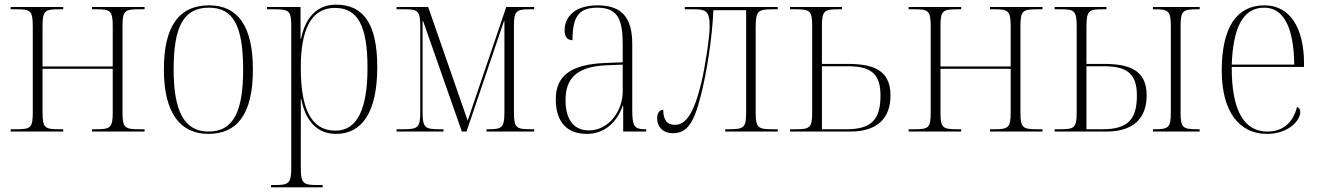

<svg xmlns="http://www.w3.org/2000/svg" viewBox="-20 -566 5679 826"><path d="M26 0H252V-10H236C173 -10 163 -15 163 -83V-270H465V-83C465 -16 455 -10 393 -10H376V0H602V-10H579C517 -10 507 -16 507 -83V-453C507 -520 517 -526 578 -526H602V-536H376V-526H395C455 -526 465 -520 465 -452V-280H163V-453C163 -520 173 -526 234 -526H252V-536H26V-526H52C111 -526 121 -520 121 -452V-83C121 -15 112 -10 49 -10H26Z M876 10C1002 10 1068 -77 1068 -267C1068 -455 1002 -543 880 -543C750 -543 685 -453 685 -267C685 -78 757 10 876 10ZM877 0C773 0 727 -87 727 -267C727 -451 769 -533 879 -533C984 -533 1026 -454 1026 -267C1026 -91 987 0 877 0Z M1146 240H1368V230H1343C1283 230 1274 222 1274 152V7C1274 -51 1275 -104 1274 -140H1276C1295 -43 1346 10 1426 10C1536 10 1603 -81 1603 -277C1603 -462 1545 -546 1425 -546C1343 -546 1293 -489 1275 -399H1273V-536H1129V-526H1158C1226 -526 1233 -519 1233 -452V152C1233 222 1224 230 1164 230H1146ZM1424 -4C1314 -4 1274 -105 1274 -276C1274 -436 1317 -532 1421 -532C1521 -532 1561 -452 1561 -274C1561 -96 1516 -4 1424 -4Z M1686 0H1888V-10H1870C1809 -10 1798 -16 1798 -84V-476H1800L1967 0H1987L2148 -475H2150V-83C2150 -16 2139 -10 2080 -10H2073V0H2278V-10H2263C2201 -10 2191 -16 2191 -83V-456C2191 -519 2202 -526 2259 -526H2278V-536H2158L1992 -47L1822 -536H1686V-526H1721C1777 -526 1788 -520 1788 -452V-84C1788 -16 1778 -10 1712 -10H1686Z M2505 10C2586 10 2637 -47 2659 -111H2661V0H2760V-10H2756C2709 -10 2700 -23 2700 -93V-377C2700 -489 2656 -543 2551 -543C2452 -543 2409 -493 2409 -435C2409 -408 2421 -393 2443 -393C2443 -490 2467 -533 2549 -533C2639 -533 2659 -482 2659 -373V-298L2583 -295C2440 -289 2371 -243 2371 -139C2371 -39 2421 10 2505 10ZM2514 -5C2445 -5 2413 -56 2413 -135C2413 -226 2458 -279 2586 -285L2659 -288V-173C2659 -86 2597 -5 2514 -5Z M2875 7C2934 7 2964 -33 2994 -151C3020 -250 3044 -403 3049 -522H3190V-83C3190 -16 3180 -10 3116 -10H3100V0H3326V-10H3303C3241 -10 3231 -16 3231 -83V-450C3231 -520 3242 -526 3305 -526H3326V-536H2926V-526H2963C3016 -526 3033 -520 3033 -452C3033 -403 3012 -273 2999 -218C2967 -80 2931 -29 2884 -29C2849 -29 2834 -50 2833 -94C2817 -93 2807 -79 2807 -56C2807 -24 2829 7 2875 7Z M3379 0H3638C3752 0 3811 -55 3811 -156C3811 -268 3731 -291 3627 -291H3516V-452C3516 -520 3526 -526 3586 -526H3602V-536H3379V-526H3403C3465 -526 3474 -520 3474 -452V-83C3474 -16 3465 -10 3402 -10H3379ZM3621 -10H3516V-281H3627C3728 -281 3768 -248 3768 -155C3768 -51 3729 -10 3621 -10Z M3889 0H4115V-10H4099C4036 -10 4026 -15 4026 -83V-270H4328V-83C4328 -16 4318 -10 4256 -10H4239V0H4465V-10H4442C4380 -10 4370 -16 4370 -83V-453C4370 -520 4380 -526 4441 -526H4465V-536H4239V-526H4258C4318 -526 4328 -520 4328 -452V-280H4026V-453C4026 -520 4036 -526 4097 -526H4115V-536H3889V-526H3915C3974 -526 3984 -520 3984 -452V-83C3984 -15 3975 -10 3912 -10H3889Z M4517 0H4740C4854 0 4913 -55 4913 -156C4913 -268 4833 -291 4729 -291H4654V-452C4654 -520 4665 -526 4721 -526H4740V-536H4517V-526H4543C4602 -526 4612 -520 4612 -452V-83C4612 -16 4603 -10 4540 -10H4517ZM4940 0H5141V-10H5132C5068 -10 5059 -16 5059 -83V-453C5059 -520 5069 -526 5129 -526H5141V-536H4940V-526H4948C5007 -526 5017 -519 5017 -452V-83C5017 -16 5007 -10 4946 -10H4940ZM4723 -10H4654V-281H4729C4830 -281 4871 -248 4871 -155C4871 -51 4831 -10 4723 -10Z M5430 10C5525 10 5574 -49 5574 -84C5574 -95 5569 -103 5560 -106C5543 -40 5501 0 5432 0C5336 0 5278 -84 5279 -278H5590V-293C5590 -450 5527 -543 5420 -543C5302 -543 5236 -451 5236 -262C5236 -88 5310 10 5430 10ZM5548 -288H5279C5285 -444 5325 -533 5419 -533C5506 -533 5546 -441 5548 -288Z"/></svg>

Font: Noto Serif Display SemiCondensed ExtraLight
Style: Regular
Weight: 200
Width: 4
Designer: Monotype Design Team
Foundry: Monotype Imaging Inc.
Version: Version 2.009